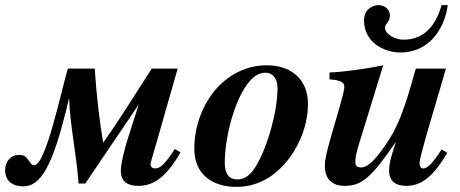

<svg xmlns="http://www.w3.org/2000/svg" viewBox="-68 -717 1797 750"><path d="M615 -135C575 -73 556 -59 539 -59C528 -59 520 -64 520 -76C520 -82 539 -145 544 -162L626 -449H525C453 -339 397 -245 335 -160C321 -242 309 -342 302 -449H197C170 -358 111 -72 66 -72C43 -72 47 -112 7 -112C-27 -112 -48 -85 -48 -53C-48 -8 -16 11 22 11C89 11 138 -59 201 -331H202C206 -223 230 -120 239 0H265L472 -306H473L433 -181C416 -128 404 -75 404 -50C404 -9 429 9 472 9C532 9 582 -25 637 -122Z M1135 -311C1135 -403 1074 -462 974 -462C906 -462 842 -435 791 -385C731 -326 691 -235 691 -135C691 -37 761 13 855 13C922 13 981 -13 1030 -62C1091 -123 1135 -217 1135 -311ZM1016 -372C1016 -285 979 -145 930 -65C909 -31 885 -16 859 -16C829 -16 810 -36 810 -80C810 -182 849 -335 909 -402C928 -423 948 -433 969 -433C998 -433 1016 -410 1016 -372Z M1657 -697C1635 -619 1590 -562 1508 -562C1475 -562 1436 -584 1436 -608C1436 -628 1455 -627 1455 -658C1455 -681 1433 -697 1411 -697C1389 -697 1354 -682 1354 -637C1354 -554 1429 -512 1496 -512C1617 -512 1671 -617 1681 -697ZM1657 -133C1622 -79 1602 -59 1585 -59C1574 -59 1571 -70 1571 -80C1571 -92 1583 -137 1596 -183L1674 -449H1556C1502 -249 1472 -194 1414 -118C1384 -79 1362 -63 1344 -63C1328 -63 1320 -68 1320 -85C1320 -100 1322 -115 1336 -160L1429 -462C1368 -449 1270 -435 1219 -434V-407C1265 -404 1277 -394 1277 -379C1277 -363 1268 -333 1260 -304L1223 -176C1209 -126 1201 -95 1201 -70C1201 -17 1229 9 1279 9C1344 9 1383 -23 1477 -161H1478C1460 -106 1452 -80 1452 -51C1452 -10 1476 9 1520 9C1580 9 1627 -31 1679 -120Z"/></svg>

Font: STIXGeneral
Style: Bold Italic
Weight: 700
Italic angle: -16.33°
Designer: MicroPress Inc., with final additions and corrections provided by Coen Hoffman, Elsevier (retired)
Version: Version 1.1.0